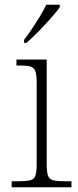

<svg xmlns="http://www.w3.org/2000/svg" viewBox="-20 -786 328 806"><path d="M29 0V-25H56Q89 -25 106 -29Q123 -33 128.5 -48Q134 -63 134 -97V-439Q134 -473 128 -488Q122 -503 107 -507Q92 -511 64 -511H49V-536H176V-98Q176 -64 181.5 -48.5Q187 -33 204.5 -29Q222 -25 255 -25H280V0ZM81 -619Q96 -638 113.5 -664Q131 -690 147.5 -717Q164 -744 174 -766H231V-756Q222 -743 205 -723Q188 -703 167.5 -681Q147 -659 127 -639.5Q107 -620 91 -606H81Z"/></svg>

Font: Noto Serif Bengali ExtraLight
Style: Regular
Weight: 250
Version: Version 2.003